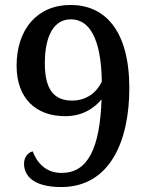

<svg xmlns="http://www.w3.org/2000/svg" viewBox="-20 -744 599 775"><path d="M227 11C424 11 502 -175 502 -388C502 -623 402 -724 265 -724C128 -724 47 -623 47 -479C47 -344 128 -275 243 -275C313 -275 360 -307 390 -343C383 -144 334 -46 229 -46C165 -46 130 -86 112 -133C92 -128 77 -109 77 -83C77 -37 112 11 227 11ZM271 -338C198 -338 161 -383 161 -488C161 -604 200 -666 266 -666C340 -666 388 -591 391 -415C372 -373 331 -338 271 -338Z"/></svg>

Font: Noto Serif Thai Medium
Style: Regular
Weight: 500
Designer: Monotype Design Team
Foundry: Monotype Imaging Inc.
Version: Version 1.901;PS 001.901;hotconv 1.0.88;makeotf.lib2.5.64775